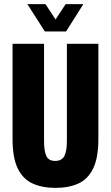

<svg xmlns="http://www.w3.org/2000/svg" viewBox="-20 -901 539 933"><path d="M249 12Q185 12 138 -9.5Q91 -31 66 -83Q41 -135 41 -225V-688H194V-215Q194 -168 205 -143.5Q216 -119 248 -119Q281 -119 293 -143.5Q305 -168 305 -215V-688H458V-225Q458 -135 433 -83Q408 -31 361.5 -9.5Q315 12 249 12ZM113 -881H201L270 -776H230L299 -881H385L301 -748H198Z"/></svg>

Font: Archivo ExtraCondensed ExtraBold
Style: Regular
Weight: 800
Width: 2
Designer: Hector Gatti
Foundry: Omnibus-Type
Version: Version 2.001